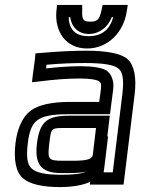

<svg xmlns="http://www.w3.org/2000/svg" viewBox="-20 -725 578 780"><path d="M485 0 527 -342C535 -408 526 -459 499 -484C473 -508 413 -519 330 -519C276 -519 215 -516 147 -510L124 -508L122 -485L113 -419L110 -391L139 -394C200 -402 254 -406 303 -406C346 -406 370 -402 382 -395C390 -390 392 -384 390 -363L383 -311H263C192 -311 135 -299 104 -275C71 -250 50 -202 43 -144C35 -78 44 -26 73 -1C100 23 153 35 223 35C272 35 315 28 346 14L345 25H370H457H482L485 0ZM180 -141C189 -208 184 -205 256 -205H370L357 -96C354 -70 303 -72 251 -72H233C176 -72 173 -78 180 -141ZM130 -141C121 -64 142 -22 227 -22H245C268 -22 301 -21 331 -28C311 -19 279 -15 229 -15C165 -15 128 -23 109 -40C91 -56 86 -86 93 -144C99 -194 111 -221 131 -236C152 -253 191 -261 257 -261H402H427L430 -286L440 -363C444 -395 433 -425 412 -439C393 -450 356 -456 309 -456C266 -456 219 -453 167 -447L169 -462C226 -467 277 -469 324 -469C403 -469 446 -461 463 -445C479 -430 484 -400 477 -342L438 -25H401L404 -46L419 -171H416L423 -230L426 -255H401H262C172 -255 141 -232 130 -141ZM474 -705H420H397L392 -682C384 -645 375 -637 347 -637C319 -637 312 -645 314 -682V-705H292H238H212L209 -679C202 -597 247 -528 334 -528C421 -528 483 -597 495 -679L499 -705H474ZM440 -655C426 -605 394 -578 340 -578C286 -578 261 -605 259 -655H265C271 -614 299 -587 341 -587C383 -587 418 -614 434 -655H440Z"/></svg>

Font: Gamestation Text Outline
Style: Italic
Weight: 400
Designer: Jonas Hecksher
Foundry: Jonas Hecksher, Playtypeª, e-types AS
Version: Version 1.003